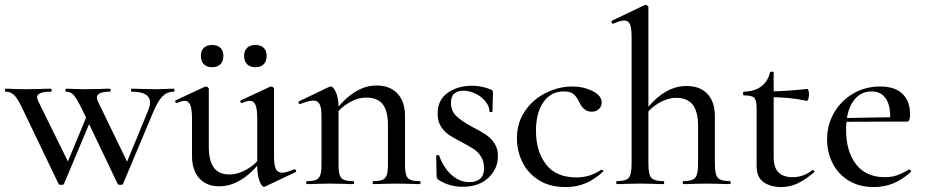

<svg xmlns="http://www.w3.org/2000/svg" viewBox="-27 -745 3743 777"><path d="M240 -374Q238 -374 238 -380Q238 -386 240 -386Q258 -386 269 -385L313 -384L379 -385Q394 -386 418 -386Q421 -386 421 -380Q421 -374 418 -374Q365 -374 365 -350Q365 -343 369 -335L494 -77L459 -22L573 -299Q580 -316 580 -330Q580 -374 506 -374Q503 -374 503 -380Q503 -386 506 -386Q533 -386 546 -385L606 -384L644 -385Q654 -386 676 -386Q679 -386 679 -380Q679 -374 676 -374Q650 -374 631.5 -356Q613 -338 595 -296L471 -1Q470 3 460 3Q450 3 449 -1L305 -303Q283 -347 271 -360.5Q259 -374 240 -374ZM-4 -374Q-7 -374 -7 -380Q-7 -386 -4 -386Q15 -386 26 -385L73 -384L138 -385Q153 -386 179 -386Q182 -386 182 -380Q182 -374 179 -374Q123 -374 123 -351Q123 -345 128 -335L255 -77L219 -22L328 -285L348 -277L232 -1Q231 3 221 3Q211 3 210 -1L65 -303Q45 -346 30.5 -360Q16 -374 -4 -374Z M750 -114V-266Q750 -303 743 -320Q736 -337 720 -337Q709 -337 689 -328H687Q684 -328 682.5 -333Q681 -338 684 -339L802 -394L806 -395Q809 -395 813.5 -392Q818 -389 818 -385V-152Q818 -94 838.5 -66.5Q859 -39 901 -39Q936 -39 972 -59.5Q1008 -80 1033 -115L1038 -104Q954 9 860 9Q809 9 779.5 -23.5Q750 -56 750 -114ZM1115 -46Q1130 -46 1164 -60H1165Q1169 -60 1171 -55.5Q1173 -51 1170 -49L1046 10L1042 11Q1032 11 1023 -13Q1014 -37 1014 -76V-266Q1014 -303 1007 -320Q1000 -337 984 -337Q973 -337 952 -328H950Q947 -328 946 -333Q945 -338 948 -339L1066 -394L1070 -395Q1074 -395 1078 -392Q1082 -389 1082 -385V-110Q1082 -76 1089.5 -61Q1097 -46 1115 -46ZM786 -519Q786 -540 798 -551.5Q810 -563 832 -563Q853 -563 865 -551.5Q877 -540 877 -519Q877 -497 865 -485Q853 -473 832 -473Q810 -473 798 -485Q786 -497 786 -519ZM961 -519Q961 -540 973 -551.5Q985 -563 1007 -563Q1028 -563 1040 -551.5Q1052 -540 1052 -519Q1052 -497 1040 -485Q1028 -473 1007 -473Q985 -473 973 -485Q961 -497 961 -519Z M1484 -12Q1509 -12 1521.5 -17.5Q1534 -23 1538.5 -37.5Q1543 -52 1543 -81V-238Q1543 -296 1522 -323Q1501 -350 1455 -350Q1420 -350 1384.5 -329Q1349 -308 1324 -273L1320 -285Q1404 -399 1496 -399Q1551 -399 1581.5 -366.5Q1612 -334 1612 -276V-81Q1612 -52 1616.5 -37.5Q1621 -23 1633.5 -17.5Q1646 -12 1672 -12Q1675 -12 1675 -6Q1675 0 1672 0Q1648 0 1633 -1L1578 -2L1523 -1Q1508 0 1484 0Q1481 0 1481 -6Q1481 -12 1484 -12ZM1215 -12Q1240 -12 1252.5 -17.5Q1265 -23 1269.5 -37.5Q1274 -52 1274 -81V-276Q1274 -309 1266.5 -323.5Q1259 -338 1241 -338Q1224 -338 1188 -324H1186Q1183 -324 1181.5 -329Q1180 -334 1183 -335L1306 -394L1312 -395Q1322 -395 1332.5 -371.5Q1343 -348 1343 -310V-81Q1343 -52 1347.5 -37.5Q1352 -23 1364.5 -17.5Q1377 -12 1403 -12Q1406 -12 1406 -6Q1406 0 1403 0Q1379 0 1364 -1L1309 -2L1253 -1Q1239 0 1215 0Q1212 0 1212 -6Q1212 -12 1215 -12Z M1885 -231Q1920 -213 1940 -199.5Q1960 -186 1974 -165Q1988 -144 1988 -113Q1988 -62 1949.5 -25.5Q1911 11 1844 11Q1792 11 1746 -18Q1740 -24 1740 -30L1738 -114Q1738 -117 1743.5 -117.5Q1749 -118 1750 -116Q1768 -66 1800.5 -37Q1833 -8 1873 -8Q1901 -8 1916.5 -22Q1932 -36 1932 -63Q1932 -91 1920 -110.5Q1908 -130 1890.5 -141.5Q1873 -153 1843 -169Q1809 -186 1790 -199Q1771 -212 1757.5 -233Q1744 -254 1744 -285Q1744 -341 1785 -369.5Q1826 -398 1883 -398Q1922 -398 1959 -383Q1968 -380 1968 -372Q1968 -350 1967 -338L1966 -294Q1966 -291 1960 -291Q1954 -291 1954 -294Q1954 -314 1938 -334Q1922 -354 1897.5 -366Q1873 -378 1848 -378Q1825 -378 1811.5 -366.5Q1798 -355 1798 -329Q1798 -296 1820 -275Q1842 -254 1885 -231Z M2065 -185Q2065 -249 2098 -296.5Q2131 -344 2183 -369.5Q2235 -395 2289 -395Q2334 -395 2371 -376.5Q2408 -358 2408 -330Q2408 -315 2397 -304Q2386 -293 2367 -293Q2335 -293 2317 -332Q2306 -355 2293 -365Q2280 -375 2254 -375Q2202 -375 2172 -331.5Q2142 -288 2142 -216Q2142 -133 2182.5 -80Q2223 -27 2306 -27Q2361 -27 2406 -58H2408Q2411 -58 2413.5 -55Q2416 -52 2413 -50Q2378 -18 2342 -3Q2306 12 2262 12Q2197 12 2152.5 -16.5Q2108 -45 2086.5 -90Q2065 -135 2065 -185Z M2469 -12Q2506 -12 2517.5 -25.5Q2529 -39 2529 -81V-595Q2529 -631 2522.5 -646.5Q2516 -662 2499 -662Q2482 -662 2455 -649H2454Q2450 -649 2448 -654Q2446 -659 2449 -661L2583 -725H2586Q2590 -725 2593.5 -722Q2597 -719 2597 -715V-81Q2597 -39 2609 -25.5Q2621 -12 2658 -12Q2661 -12 2661 -6Q2661 0 2658 0Q2633 0 2619 -1L2564 -2L2507 -1Q2493 0 2469 0Q2467 0 2467 -6Q2467 -12 2469 -12ZM2738 -12Q2775 -12 2786.5 -25.5Q2798 -39 2798 -81V-235Q2798 -293 2776.5 -321Q2755 -349 2710 -349Q2675 -349 2639 -328Q2603 -307 2579 -272L2574 -284Q2616 -341 2659.5 -369Q2703 -397 2751 -397Q2806 -397 2836 -365Q2866 -333 2866 -274V-81Q2866 -39 2878 -25.5Q2890 -12 2927 -12Q2930 -12 2930 -6Q2930 0 2927 0Q2902 0 2888 -1L2833 -2L2776 -1Q2762 0 2738 0Q2736 0 2736 -6Q2736 -12 2738 -12Z M3035 -73V-304Q3035 -339 3025.5 -349Q3016 -359 2983 -359Q2980 -359 2980 -367Q2980 -374 2983 -374Q3027 -375 3054 -395.5Q3081 -416 3089 -452Q3090 -455 3097 -455Q3104 -455 3104 -452V-107Q3104 -28 3181 -28Q3224 -28 3260 -56Q3261 -57 3263 -57Q3266 -57 3268 -53Q3270 -49 3267 -47Q3230 -16 3199 -2Q3168 12 3134 12Q3092 12 3063.5 -7.5Q3035 -27 3035 -73ZM3082 -352V-375Q3145 -375 3240 -385Q3243 -385 3245 -378Q3247 -371 3247 -362Q3247 -353 3244 -344.5Q3241 -336 3237 -337Q3170 -352 3082 -352Z M3320 -181Q3320 -240 3348.5 -289Q3377 -338 3426 -366.5Q3475 -395 3535 -395Q3594 -395 3625 -365.5Q3656 -336 3656 -281Q3656 -253 3644 -253H3575Q3579 -312 3559.5 -343.5Q3540 -375 3501 -375Q3452 -375 3424.5 -333.5Q3397 -292 3397 -220Q3397 -132 3437.5 -80Q3478 -28 3553 -28Q3582 -28 3603 -35.5Q3624 -43 3652 -59H3653Q3656 -59 3658.5 -55.5Q3661 -52 3659 -49Q3623 -17 3587 -2.5Q3551 12 3509 12Q3450 12 3407 -14.5Q3364 -41 3342 -85.5Q3320 -130 3320 -181ZM3373 -267 3597 -271V-253L3374 -252Z"/></svg>

Font: Cormorant Garamond Medium
Style: Regular
Weight: 500
Designer: Christian Thalmann (Catharsis Fonts)
Foundry: Catharsis Fonts
Version: Version 4.000